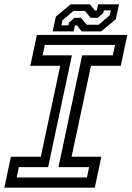

<svg xmlns="http://www.w3.org/2000/svg" viewBox="-37 -860 604 880"><path d="M-17 0 13 -141.5H150L239 -558.5H102L132 -700H546.5L516.5 -558.5H380L291 -141.5H427.5L397.5 0ZM39.5 -46.5H361.5L371.5 -94H231L339.5 -606.5H480L490.5 -654H168.5L158.5 -606.5H292.5L183.5 -94H49.5ZM204.5 -716 219 -784 286.5 -840H375.5L397.5 -812H406.5L412.5 -840H508.5L494 -772L426.5 -716H337.5L315.5 -744H306.5L300.5 -716ZM244.5 -744H276.5L279 -756L304 -778.5H334.5L360.5 -746.5H415.5L466 -790L471 -812.5H439L436.5 -800.5L411 -778.5H378L352.5 -810H299.5L249 -766.5Z"/></svg>

Font: Tourney Thin Medium
Style: Italic
Weight: 500
Italic angle: -12°
Version: Version 1.015